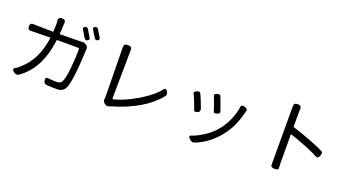

<svg xmlns="http://www.w3.org/2000/svg" viewBox="-56 -1499 4111 2247"><g transform="rotate(20 2000.0 -375.5)"><path d="M716 -733Q700 -761 726.5 -772.5Q753 -784 770 -756L818 -675Q835 -647 808 -635Q781 -623 765 -651ZM827 -773Q810 -801 836.5 -812.5Q863 -824 880 -796L929 -716Q946 -688 919.5 -676Q893 -664 876 -692ZM397 -732Q394 -775 441 -775Q488 -775 485 -733L482 -701L477 -591L779 -596L802 -584Q835 -568 832 -531L830 -514Q814 -132 769 -36Q741 25 666.5 25Q592 25 536 20Q501 18 496 -23.5Q491 -65 527 -60Q576 -54 629.5 -54Q683 -54 698 -86Q723 -137 736 -273Q749 -409 748 -499Q749 -516 730 -516H469Q422 -139 190 17Q162 38 125.5 8.5Q89 -21 118 -38Q148 -52 192 -95Q354 -242 390 -516L140 -512Q107 -512 107 -554Q107 -596 140 -596L397 -591L401 -695Z M1230 -63 1232 -81 1223 -702Q1223 -744 1265 -744H1280Q1322 -744 1322 -702L1315 -105Q1315 -86 1332 -90Q1464 -124 1618 -217Q1772 -310 1842 -403Q1862 -427 1884.5 -392Q1907 -357 1887 -333Q1709 -112 1322 0L1310 5Q1280 18 1251 -7Q1222 -32 1230 -63Z M2492 -554Q2497 -544 2525 -467.5Q2553 -391 2555 -381Q2562 -360 2525 -347Q2488 -334 2481 -356Q2480 -367 2453 -442Q2426 -517 2418 -534Q2410 -551 2446.5 -563.5Q2483 -576 2492 -554ZM2754 -514Q2759 -547 2802 -533.5Q2845 -520 2838 -496Q2831 -472 2830 -470Q2784 -283 2688 -163Q2562 -2 2394 61Q2362 75 2329 41.5Q2296 8 2326 -1Q2387 -19 2474 -74Q2637 -178 2712 -361Q2748 -451 2754 -514ZM2186 -477Q2177 -497 2214 -511.5Q2251 -526 2261 -502Q2290 -442 2326 -341Q2342 -300 2304 -286Q2266 -272 2260.5 -292Q2255 -312 2223.5 -391.5Q2192 -471 2186 -477Z M3424 8Q3427 30 3378.5 30Q3330 30 3330 -3L3329 -732Q3329 -774 3371 -774H3384Q3427 -774 3422 -721L3420 -692V-507Q3522 -476 3646 -428.5Q3770 -381 3822 -353Q3847 -342 3830 -299.5Q3813 -257 3787 -270Q3736 -299 3623.5 -344Q3511 -389 3420 -418Q3421 -268 3421 -143.5Q3421 -19 3424 8Z"/></g></svg>

Font: Raw Maruko Gothic CJK TC
Style: Regular
Weight: 400
Version: Version 1.001